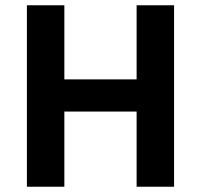

<svg xmlns="http://www.w3.org/2000/svg" viewBox="-20 -708 762 728"><path d="M82 0V-688H224V-407H498V-688H640V0H498V-285H224V0Z"/></svg>

Font: Saira SemiBold
Style: Regular
Weight: 600
Designer: Hector Gatti with collaboration of the Omnibus-Type team
Foundry: Omnibus-Type
Version: Version 1.100; ttfautohint (v1.8.3)